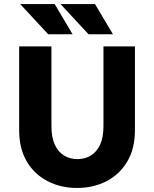

<svg xmlns="http://www.w3.org/2000/svg" viewBox="-20 -920 764 952"><path d="M75 -275V-690H235V-295Q235 -238 252 -202Q269 -166 298 -148.5Q327 -131 364 -131Q401 -131 430 -148.5Q459 -166 476 -202Q493 -238 493 -295V-690H649V-275Q649 -183 611 -119Q573 -55 508 -21.5Q443 12 362 12Q282 12 216.5 -21.5Q151 -55 113 -119Q75 -183 75 -275ZM80 -900H251L340 -750H219ZM280 -900H451L540 -750H419Z"/></svg>

Font: Radio Canada
Style: Regular
Weight: 400
Designer: Charles Daoud, Etienne Aubert Bonn, Alexandre Saumier Demers, Jacques Le Bailly
Foundry: Radio-Canada
Version: Version 2.104;gftools[0.9.28.dev5+ged2979d]